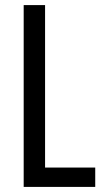

<svg xmlns="http://www.w3.org/2000/svg" viewBox="-20 -734 411 754"><path d="M73 0V-714H157V-76H354V0Z"/></svg>

Font: Noto Sans Myanmar ExtraCondensed
Style: Regular
Weight: 400
Width: 2
Designer: Monotype Design Team
Foundry: Monotype Imaging Inc.
Version: Version 2.107; ttfautohint (v1.8.4.7-5d5b)